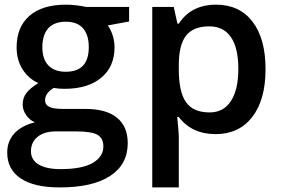

<svg xmlns="http://www.w3.org/2000/svg" viewBox="-20 -570 1219 830"><path d="M538.1 -540V-477.1L445.8 -460Q458.5 -442.9 466.8 -418Q475.1 -393.1 475.1 -365.2Q475.1 -281.7 417.5 -233.9Q359.9 -186 258.8 -186Q232.9 -186 211.9 -189.9Q174.8 -167 174.8 -136.2Q174.8 -117.7 192.1 -108.4Q209.5 -99.1 255.9 -99.1H350.1Q439.5 -99.1 485.8 -61Q532.2 -22.9 532.2 48.8Q532.2 140.6 456.5 190.4Q380.9 240.2 237.8 240.2Q127.4 240.2 69.3 201.2Q11.2 162.1 11.2 89.8Q11.2 40 42.7 6.1Q74.2 -27.8 130.9 -41Q107.9 -50.8 93 -72.5Q78.1 -94.2 78.1 -118.2Q78.1 -148.4 95.2 -169.4Q112.3 -190.4 146 -210.9Q104 -229 77.9 -269.8Q51.8 -310.5 51.8 -365.2Q51.8 -453.1 107.2 -501.5Q162.6 -549.8 265.1 -549.8Q288.1 -549.8 313.2 -546.6Q338.4 -543.5 351.1 -540ZM113.8 84Q113.8 121.1 147.2 141.1Q180.7 161.1 241.2 161.1Q335 161.1 380.9 134.3Q426.8 107.4 426.8 63Q426.8 27.8 401.6 12.9Q376.5 -2 308.1 -2H221.2Q171.9 -2 142.8 21.2Q113.8 44.4 113.8 84ZM163.1 -365.2Q163.1 -314.5 189.2 -287.1Q215.3 -259.8 264.2 -259.8Q363.8 -259.8 363.8 -366.2Q363.8 -418.9 339.1 -447.5Q314.5 -476.1 264.2 -476.1Q214.4 -476.1 188.7 -447.8Q163.1 -419.4 163.1 -365.2Z M912.1 9.8Q809.6 9.8 752.9 -64H746.1Q752.9 4.4 752.9 19V240.2H638.2V-540H731Q734.9 -524.9 747.1 -467.8H752.9Q806.6 -549.8 914.1 -549.8Q1015.1 -549.8 1071.5 -476.6Q1127.9 -403.3 1127.9 -271Q1127.9 -138.7 1070.6 -64.5Q1013.2 9.8 912.1 9.8ZM884.3 -456.1Q815.9 -456.1 784.4 -416Q752.9 -376 752.9 -288.1V-271Q752.9 -172.4 784.2 -128.2Q815.4 -84 886.2 -84Q945.8 -84 978 -132.8Q1010.3 -181.6 1010.3 -272Q1010.3 -362.8 978.3 -409.4Q946.3 -456.1 884.3 -456.1Z"/></svg>

Font: f1_44652          
Style: Regular
Weight: 600
Foundry: Ascender Corporation
Version: Version 1.10